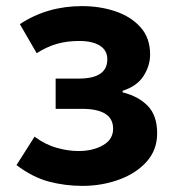

<svg xmlns="http://www.w3.org/2000/svg" viewBox="-20 -594 574 628"><path d="M250 14Q193 14 140 0Q87 -14 34 -54L93 -147Q128 -121 165.5 -110.5Q203 -100 236 -100Q284 -100 317 -119Q350 -138 350 -173Q350 -238 248 -238H162V-337H238Q331 -337 331 -400Q331 -429 307 -444.5Q283 -460 239 -460Q199 -460 166 -450.5Q133 -441 100 -420L45 -515Q134 -574 248 -574Q307 -574 357.5 -557Q408 -540 439.5 -505Q471 -470 471 -416Q471 -379 449.5 -345.5Q428 -312 381 -297V-292Q433 -279 463.5 -247.5Q494 -216 494 -158Q494 -103 459 -64.5Q424 -26 368 -6Q312 14 250 14Z"/></svg>

Font: Source Han Sans TC
Style: Bold
Weight: 700
Designer: Ryoko NISHIZUKA Ë•øÂ°öÊ∂ºÂ≠ê (kana, bopomofo & ideographs); Paul D. Hunt (Latin, Greek & Cyrillic); Sandoll Communicatio
Foundry: Adobe
Version: Version 2.004;hotconv 1.0.118;makeotfexe 2.5.65603